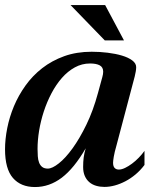

<svg xmlns="http://www.w3.org/2000/svg" viewBox="-24 -736 669 767"><path d="M167 -62.5Q184.6 -62.5 210.9 -83.3Q237.3 -104 265.6 -143.1Q293.9 -182.1 321 -237.8Q348.1 -293.5 367.2 -363.8L384.8 -428.2Q388.2 -439.9 388.2 -449.7Q388.2 -467.3 374.5 -474.9Q360.8 -482.4 335.9 -482.4Q303.2 -482.4 274.9 -466.8Q246.6 -451.2 223.4 -424.8Q200.2 -398.4 181.9 -363.8Q163.6 -329.1 151.1 -291Q138.7 -252.9 132.3 -214.4Q126 -175.8 126 -141.1Q126 -126 127 -111.8Q127.9 -97.7 132.1 -86.7Q136.2 -75.7 144.5 -69.1Q152.8 -62.5 167 -62.5ZM-3.9 -139.6Q-3.9 -179.7 4.9 -224.1Q13.7 -268.6 31.7 -311.8Q49.8 -355 77.9 -394.3Q106 -433.6 144.5 -463.6Q183.1 -493.7 232.4 -511.5Q281.7 -529.3 342.3 -529.3Q374.5 -529.3 406.2 -525.4Q438 -521.5 463.4 -513.9Q488.8 -506.3 504.4 -494.6Q520 -482.9 520 -467.8Q520 -459.5 518.3 -450.2Q516.6 -440.9 514.2 -430.7L441.9 -157.2Q433.1 -126.5 430.4 -109.6Q427.7 -92.8 427.7 -85.9Q427.7 -71.3 434.1 -64.9Q440.4 -58.6 450.7 -58.6Q461.9 -58.6 475.6 -65.2Q489.3 -71.8 503.4 -82.3Q517.6 -92.8 530.5 -106.2Q543.5 -119.6 553.2 -133.3V-77.1Q537.1 -55.7 517.6 -39.3Q498 -22.9 477.1 -12Q456.1 -1 434.6 4.9Q413.1 10.7 393.1 10.7Q375.5 10.7 359.9 6.1Q344.2 1.5 332.8 -8.3Q321.3 -18.1 314.7 -33.2Q308.1 -48.3 308.1 -68.8Q308.1 -89.8 310.3 -106.9Q312.5 -124 318.4 -143.6Q272 -63.5 222.7 -26.1Q173.3 11.2 115.7 11.2Q59.1 11.2 27.6 -25.1Q-3.9 -61.5 -3.9 -139.6ZM471.2 -574.7H394.5L257.8 -715.8H396Z"/></svg>

Font: Arian AMU Serif
Style: Bold Italic
Weight: 700
Italic angle: -15°
Designer: Ruben Hakobyan (Tarumian)
Foundry: Ruben Hakobyan (Tarumian)
Version: Version 1.002